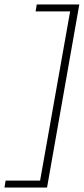

<svg xmlns="http://www.w3.org/2000/svg" viewBox="-69 -720 374 857"><path d="M-44 86H110L244 -669H90L95 -700H285L141 117H-49Z"/></svg>

Font: Sarabun Thin
Style: Italic
Weight: 250
Italic angle: -10°
Designer: Suppakit Chalermlarp | Katatrad Co.,Ltd.
Foundry: Cadson Demak Co.,Ltd.
Version: Version 1.000; ttfautohint (v1.6)